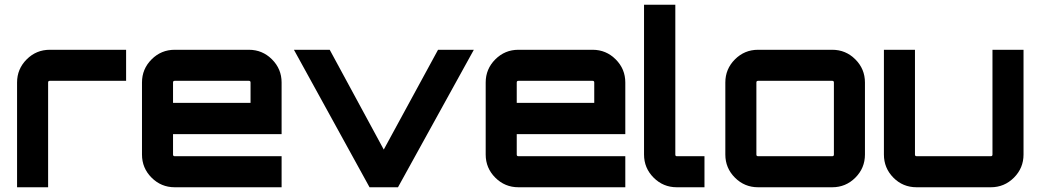

<svg xmlns="http://www.w3.org/2000/svg" viewBox="-20 -790 4391 810"><path d="M190 -580H512V-449H190Q183 -449 183 -442V0H52V-442Q52 -499 92.5 -539.5Q133 -580 190 -580Z M1030 -580Q1087 -580 1127.5 -539.5Q1168 -499 1168 -442V-224H710V-138Q710 -131 717 -131H1168V0H717Q660 0 619.5 -40.5Q579 -81 579 -138V-442Q579 -499 619.5 -539.5Q660 -580 717 -580ZM710 -356H1037V-442Q1037 -449 1030 -449H717Q710 -449 710 -442Z M1828 -580H1979L1659 0H1539L1220 -580H1371L1599 -159Z M2480 -580Q2537 -580 2577.5 -539.5Q2618 -499 2618 -442V-224H2160V-138Q2160 -131 2167 -131H2618V0H2167Q2110 0 2069.5 -40.5Q2029 -81 2029 -138V-442Q2029 -499 2069.5 -539.5Q2110 -580 2167 -580ZM2160 -356H2487V-442Q2487 -449 2480 -449H2167Q2160 -449 2160 -442Z M2697 -770H2829V-138Q2829 -131 2835 -131H2952V0H2835Q2778 0 2737.5 -40.5Q2697 -81 2697 -138Z M3178 -580H3491Q3548 -580 3588.5 -539.5Q3629 -499 3629 -442V-138Q3629 -81 3588.5 -40.5Q3548 0 3491 0H3178Q3121 0 3080.5 -40.5Q3040 -81 3040 -138V-442Q3040 -499 3080.5 -539.5Q3121 -580 3178 -580ZM3491 -449H3178Q3171 -449 3171 -442V-138Q3171 -131 3178 -131H3491Q3498 -131 3498 -138V-442Q3498 -449 3491 -449Z M4167 -580H4298V-138Q4298 -81 4257.5 -40.5Q4217 0 4160 0H3847Q3789 0 3749 -40.5Q3709 -81 3709 -138V-580H3840V-138Q3840 -131 3847 -131H4160Q4167 -131 4167 -138Z"/></svg>

Font: Orbitron
Style: Bold
Weight: 700
Designer: Matt McInerney
Foundry: Matt McInerney
Version: Version 001.001